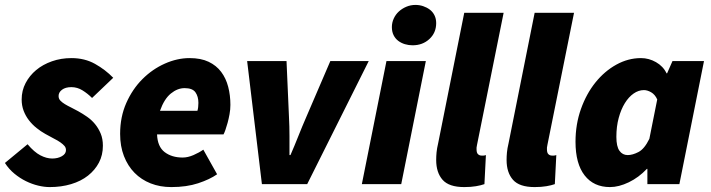

<svg xmlns="http://www.w3.org/2000/svg" viewBox="-30 -748 2888 780"><path d="M172 12Q150 12 125 6Q100 0 75.5 -12Q51 -24 28.5 -42.5Q6 -61 -10 -86L82 -162Q109 -130 134 -117Q159 -104 182 -104Q205 -104 221.5 -113.5Q238 -123 238 -138Q238 -148 232 -155Q226 -162 215.5 -169.5Q205 -177 189 -185Q173 -193 154 -204Q136 -214 118.5 -228Q101 -242 87.5 -259.5Q74 -277 66 -298Q58 -319 58 -344Q58 -380 74 -410.5Q90 -441 117 -463.5Q144 -486 181 -499Q218 -512 260 -512Q314 -512 356 -488.5Q398 -465 430 -432L344 -350Q326 -368 305 -381Q284 -394 260 -394Q236 -394 222 -383.5Q208 -373 208 -358Q208 -347 215 -339.5Q222 -332 233.5 -325Q245 -318 259.5 -311Q274 -304 288 -296Q306 -286 324 -273.5Q342 -261 356 -244Q370 -227 379 -205.5Q388 -184 388 -156Q388 -118 372 -87.5Q356 -57 327.5 -34.5Q299 -12 259 0Q219 12 172 12Z M458 -204Q458 -273 483 -329.5Q508 -386 548.5 -426.5Q589 -467 639.5 -489.5Q690 -512 740 -512Q786 -512 817.5 -497Q849 -482 868.5 -456Q888 -430 897 -395.5Q906 -361 906 -322Q906 -303 902.5 -284Q899 -265 894.5 -248.5Q890 -232 885.5 -219.5Q881 -207 878 -202H608Q610 -152 639 -130Q668 -108 712 -108Q733 -108 756 -118Q779 -128 796 -140L852 -40Q822 -19 775 -3.5Q728 12 666 12Q620 12 582 -3Q544 -18 516.5 -46Q489 -74 473.5 -114Q458 -154 458 -204ZM620 -298H772Q774 -304 775 -312.5Q776 -321 776 -330Q776 -356 764 -373Q752 -390 720 -390Q691 -390 664 -368Q637 -346 620 -298Z M1034 0 974 -500H1134L1144 -272Q1146 -234 1146 -196Q1146 -158 1146 -118H1150Q1167 -157 1182 -195Q1197 -233 1214 -272L1312 -500H1468L1218 0Z M1440 0 1540 -500H1700L1600 0ZM1646 -564Q1630 -564 1615 -568.5Q1600 -573 1588 -582Q1576 -591 1569 -605Q1562 -619 1562 -638Q1562 -656 1569.5 -672.5Q1577 -689 1590 -701Q1603 -713 1620.5 -720.5Q1638 -728 1658 -728Q1674 -728 1689 -723Q1704 -718 1716 -709Q1728 -700 1735 -686Q1742 -672 1742 -654Q1742 -615 1714.5 -589.5Q1687 -564 1646 -564Z M1856 12Q1794 12 1768 -17.5Q1742 -47 1742 -98Q1742 -113 1743.5 -129Q1745 -145 1750 -166L1856 -696H2016L1908 -160Q1906 -152 1906 -148.5Q1906 -145 1906 -141Q1906 -127 1912 -121.5Q1918 -116 1926 -116Q1931 -116 1934.5 -116Q1938 -116 1944 -118L1938 0Q1924 5 1903.5 8.5Q1883 12 1856 12Z M2142 12Q2080 12 2054 -17.5Q2028 -47 2028 -98Q2028 -113 2029.5 -129Q2031 -145 2036 -166L2142 -696H2302L2194 -160Q2192 -152 2192 -148.5Q2192 -145 2192 -141Q2192 -127 2198 -121.5Q2204 -116 2212 -116Q2217 -116 2220.5 -116Q2224 -116 2230 -118L2224 0Q2210 5 2189.5 8.5Q2169 12 2142 12Z M2448 12Q2382 12 2345 -35.5Q2308 -83 2308 -172Q2308 -243 2330 -305Q2352 -367 2389 -413Q2426 -459 2474 -485.5Q2522 -512 2574 -512Q2606 -512 2635 -495.5Q2664 -479 2678 -450H2680L2702 -500H2830L2730 0H2600V-62H2598Q2565 -27 2524.5 -7.5Q2484 12 2448 12ZM2520 -118Q2540 -118 2564 -130.5Q2588 -143 2608 -184L2640 -344Q2631 -364 2615.5 -373Q2600 -382 2586 -382Q2564 -382 2544 -368Q2524 -354 2508.5 -329Q2493 -304 2483.5 -269Q2474 -234 2474 -192Q2474 -153 2486.5 -135.5Q2499 -118 2520 -118Z"/></svg>

Font: mr_Source Sans Pro
Style: Italic
Weight: 900
Italic angle: -11°
Designer: Paul D. Hunt
Foundry: Adobe Systems Incorporated
Version: Version 1.076;July 10, 2024;FontCreator 11.5.0.2430 64-bit